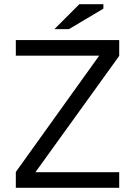

<svg xmlns="http://www.w3.org/2000/svg" viewBox="-20 -890 640 910"><path d="M55 -75 450 -626H55V-700H545V-625L148 -74H545V0H55ZM356 -870H470V-849L307 -752H238Z"/></svg>

Font: PT Mono
Style: Regular
Weight: 400
Monospace: yes
Designer: A.Korolkova, I.Chaeva
Foundry: ParaType Ltd
Version: Version 1.001W OFL